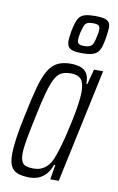

<svg xmlns="http://www.w3.org/2000/svg" viewBox="-86 -792 519 847"><g transform="rotate(10 173.5 -368.0)"><path d="M110 8Q77 8 56 0.5Q35 -7 25 -26Q15 -45 15 -79Q15 -108 21 -152Q27 -196 40 -255Q56 -334 70 -385.5Q84 -437 101.5 -466Q119 -495 143 -506.5Q167 -518 200 -518Q223 -518 242 -512.5Q261 -507 272.5 -491Q284 -475 284 -442H288L306 -510H347L238 0H200L211 -66H206Q193 -33 176 -17.5Q159 -2 142 3Q125 8 110 8ZM118 -34Q140 -34 156.5 -42Q173 -50 186 -66.5Q199 -83 207 -108Q214 -126 222 -154Q230 -182 238 -215.5Q246 -249 253 -283.5Q260 -318 264.5 -349.5Q269 -381 269 -404Q269 -443 255 -459.5Q241 -476 210 -476Q185 -476 168.5 -468.5Q152 -461 139.5 -439Q127 -417 114.5 -373Q102 -329 87 -255Q74 -194 67 -154.5Q60 -115 60 -91Q60 -67 66.5 -54.5Q73 -42 86 -38Q99 -34 118 -34ZM241 -572Q216 -572 201 -576Q186 -580 179.5 -590Q173 -600 173 -616Q173 -624 174.5 -634.5Q176 -645 178 -659Q183 -684 188.5 -700.5Q194 -717 203 -726.5Q212 -736 228 -740Q244 -744 270 -744Q295 -744 310 -740.5Q325 -737 332 -728Q339 -719 339 -704Q339 -697 337.5 -684.5Q336 -672 334 -659Q330 -633 324.5 -616.5Q319 -600 310 -590.5Q301 -581 284.5 -576.5Q268 -572 241 -572ZM244 -605Q261 -605 270.5 -609.5Q280 -614 285 -625.5Q290 -637 294 -659Q296 -667 297 -674.5Q298 -682 298 -688Q298 -701 291.5 -706Q285 -711 266 -711Q249 -711 240.5 -706.5Q232 -702 227.5 -691Q223 -680 218 -659Q216 -649 215 -641Q214 -633 214 -627Q214 -615 221 -610Q228 -605 244 -605Z"/></g></svg>

Font: Saira UltraCondensed Light
Style: Italic
Weight: 300
Width: 1
Italic angle: -12°
Designer: Hector Gatti with collaboration of the Omnibus-Type team
Foundry: Omnibus-Type
Version: Version 1.101